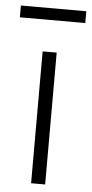

<svg xmlns="http://www.w3.org/2000/svg" viewBox="-88 -732 364 763"><g transform="rotate(5 94.5 -350.0)"><path d="M66 0V-526H122V0ZM-36 -653V-700H225V-653Z"/></g></svg>

Font: Archivo SemiCondensed ExtraLight
Style: Regular
Weight: 250
Width: 4
Designer: Hector Gatti
Foundry: Omnibus-Type
Version: Version 2.001